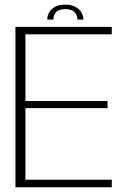

<svg xmlns="http://www.w3.org/2000/svg" viewBox="-20 -788 552 808"><path d="M45 0H450.5V-31.5H87V-333H432.5V-363H87V-643.5H450.5V-675H45ZM255.5 -768.5Q229.5 -768.5 212.5 -759.8Q195.5 -751 187.2 -736.5Q179 -722 179 -705.5H204.5Q204.5 -716.5 209 -726.8Q213.5 -737 224.5 -743.2Q235.5 -749.5 255.5 -749.5Q273.5 -749.5 284.5 -743.2Q295.5 -737 300.8 -727Q306 -717 306 -705.5H331Q331 -722 322 -736.5Q313 -751 296 -759.8Q279 -768.5 255.5 -768.5Z"/></svg>

Font: Anybody UltraCondensed Thin ExtraLight
Style: Regular
Weight: 250
Version: Version 1.111